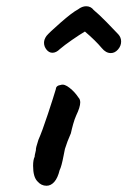

<svg xmlns="http://www.w3.org/2000/svg" viewBox="-20 -598 408 615"><path d="M86 -67Q86 -86 91 -96Q91 -101 93 -108Q95 -115 95 -117Q94 -123 103 -150Q115 -177 133.5 -233Q152 -289 159 -313Q159 -318 163 -321.5Q167 -325 175 -326Q186 -330 203 -316.5Q220 -303 231 -286Q237 -280 237 -270Q237 -255 224 -228Q219 -217 214.5 -201Q210 -185 207 -171Q195 -144 188 -121Q185 -108 184 -101Q177 -64 171 -53Q165 -28 154 -15.5Q143 -3 129 -3Q112 -3 100 -17Q86 -31 86 -67ZM148 -429Q137 -429 129 -439Q121 -449 121 -461Q121 -472 129 -483Q137 -493 174 -525.5Q211 -558 230 -568Q243 -578 256 -578Q271 -578 280 -566Q296 -553 322 -526.5Q348 -500 359 -488Q368 -478 368 -465Q368 -451 358 -439.5Q348 -428 335 -428Q319 -428 306 -444Q286 -468 252 -497Q235 -487 210.5 -470Q186 -453 172 -441Q160 -429 148 -429Z"/></svg>

Font: Caveat
Style: Bold
Weight: 700
Designer: Pablo Impallari
Foundry: Pablo Impallari
Version: Version 1.500; ttfautohint (v1.6)